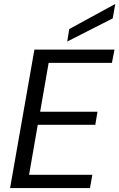

<svg xmlns="http://www.w3.org/2000/svg" viewBox="-20 -951 603 971"><path d="M31 0 154 -700H559L546 -633H226L183 -386H473L462 -320H171L127 -67H447L435 0ZM320 -741 330 -804 563 -931 550 -858Z"/></svg>

Font: DeepMind Sans
Style: Italic
Weight: 400
Italic angle: -10°
Designer: Jonny Pinhorn / Modifications: Colophon Foundry
Foundry: Colophon Foundry
Version: Version 1.002; ttfautohint (v1.8.2)